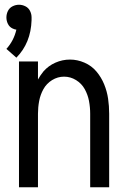

<svg xmlns="http://www.w3.org/2000/svg" viewBox="-20 -789 540 809"><path d="M49 -546 7 -583Q38 -617 49 -664Q41 -665 33 -669Q20 -675 13.5 -688Q7 -701 7 -715.5Q7 -730 13.5 -743Q20 -756 33 -762.5Q46 -769 60 -769Q74 -769 87 -762.5Q100 -756 106.5 -743Q113 -730 113 -716Q113 -710 113 -704Q110 -608 49 -546ZM60 0V-530H140V-454Q150 -472 163 -488Q184 -512 213.5 -525Q243 -538 275 -538Q306 -538 336 -525Q366 -512 386.5 -487.5Q407 -463 419 -433.5Q431 -404 435.5 -373Q440 -342 440 -310V0H360V-310Q360 -337 355 -363.5Q350 -390 337 -413.5Q324 -437 300.5 -451.5Q277 -466 250 -466Q223 -466 199.5 -451.5Q176 -437 163 -413.5Q150 -390 145 -363.5Q140 -337 140 -310V0Z"/></svg>

Font: Iosevka SS01
Style: Regular
Weight: 400
Monospace: yes
Designer: Belleve Invis
Foundry: Belleve Invis
Version: 2.3.3; ttfautohint (v1.8.3)